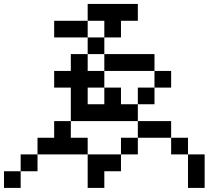

<svg xmlns="http://www.w3.org/2000/svg" viewBox="-20 -796 1040 957"><path d="M417 -276.4H500V-359.4H417ZM250 -609.4V-692.4H417V-609.4ZM250 -359.4V-442.4H333V-526.4H417V-609.4H500V-526.4H417V-442.4H500V-526.4H750V-442.4H500V-359.4H583V-276.4H667V-192.4H333V-359.4ZM583 -26.4V-109.4H667V-26.4ZM583 -26.4V57.6H500V140.6H417V-26.4ZM750 -442.4H833V-359.4H750ZM500 -609.4V-692.4H417V-776.4H667V-692.4H583V-609.4ZM667 -109.4V-192.4H833V-109.4ZM917 -26.4H833V-109.4H917ZM917 -26.4H1000V140.6H917ZM750 -359.4V-276.4H667V-359.4ZM417 -26.4H167V-109.4H250V-192.4H333V-109.4H417ZM167 -26.4V57.6H83V-26.4ZM83 57.6V140.6H0V57.6Z"/></svg>

Font: KH Dot Kodenmachou 12
Style: Regular
Weight: 400
Designer: Original version for X68000 by Keitarou Hiraki (http://hp.vector.co.jp/authors/VA000874/) / TrueType conversion by Homem
Version: Version 1.00.20150527